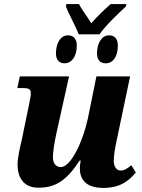

<svg xmlns="http://www.w3.org/2000/svg" viewBox="-20 -910 693 940"><path d="M365 -742H467C498 -787 570 -854 596 -878L599 -890H522C494 -866 455 -829 427 -796C409 -827 380 -862 367 -890H305L303 -878C313 -848 353 -777 365 -742ZM297 -600C328 -600 356 -630 356 -687C356 -721 339 -737 312 -737C275 -737 254 -696 254 -649C254 -615 271 -600 297 -600ZM498 -600C531 -600 557 -630 557 -687C557 -721 540 -737 514 -737C476 -737 455 -696 455 -649C455 -615 472 -600 498 -600ZM486 10C575 10 615 -31 645 -65L623 -101C602 -84 589 -75 570 -75C549 -75 537 -98 537 -120C537 -149 542 -180 550 -217L617 -536H452L410 -329C388 -226 330 -92 277 -92C254 -92 239 -111 239 -140C239 -166 247 -216 255 -252L318 -536H77L65 -479H90C120 -479 131 -474 131 -454C131 -435 123 -407 118 -378L87 -227C79 -192 66 -142 66 -103C66 -46 92 9 168 9C256 9 308 -30 370 -124H375C372 -105 371 -95 371 -86C371 -39 393 10 486 10Z"/></svg>

Font: Noto Serif SemiCondensed Extra
Style: Italic
Weight: 800
Width: 4
Italic angle: -12°
Designer: Monotype Design Team
Foundry: Monotype Imaging Inc.
Version: Version 1.901